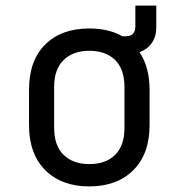

<svg xmlns="http://www.w3.org/2000/svg" viewBox="-20 -660 640 688"><path d="M300 8Q201 8 142.5 -50Q84 -108 84 -212V-338Q84 -443 142 -500.5Q200 -558 300 -558Q369 -558 419 -530H430Q465 -530 465 -565V-640H540V-560Q540 -529 524 -506Q508 -483 480 -473Q516 -419 516 -338V-212Q516 -108 457.5 -50Q399 8 300 8ZM300 -72Q359 -72 392.5 -105Q426 -138 426 -202V-348Q426 -412 392.5 -445Q359 -478 300 -478Q242 -478 208 -445Q174 -412 174 -348V-202Q174 -138 208 -105Q242 -72 300 -72Z"/></svg>

Font: JetBrainsMono NFM
Style: Regular
Weight: 400
Monospace: yes
Designer: Philipp Nurullin, Konstantin Bulenkov
Foundry: JetBrains
Version: Version 2.304; ttfautohint (v1.8.4.7-5d5b);Nerd Fonts 3.3.0